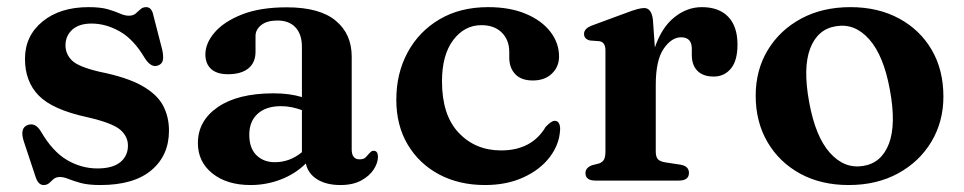

<svg xmlns="http://www.w3.org/2000/svg" viewBox="-20 -506 2700 538"><path d="M236.5 -440Q201.5 -440 182.5 -422.8Q163.5 -405.5 163.5 -379Q163.5 -355 181.2 -337Q199 -319 258.5 -305Q336 -289.5 378.2 -265.5Q420.5 -241.5 437 -210Q453.5 -178.5 453.5 -140Q453.5 -70.5 404.2 -29Q355 12.5 261 12.5Q227.5 12.5 206.5 6.8Q185.5 1 172 -4.5Q158.5 -10 148 -10Q137 -10 130.5 -4.5Q124 1 118 6.8Q112 12.5 102 12.5Q87 12.5 79.5 -11L46.5 -110.5Q35 -147 57 -155.5Q78 -163.5 93.5 -139.5Q127 -81.5 167.5 -57.8Q208 -34 253 -34Q295.5 -34 317 -51.5Q338.5 -69 338.5 -98Q338.5 -124 316.5 -142.8Q294.5 -161.5 225 -177.5Q127.5 -198.5 88.8 -238Q50 -277.5 50 -341Q50 -405.5 99.2 -445.8Q148.5 -486 228 -486Q262 -486 282.5 -480Q303 -474 316.2 -468Q329.5 -462 341 -462Q353 -462 360 -468Q367 -474 373.5 -480Q380 -486 389.5 -486Q405.5 -486 410 -462L434.5 -367Q438.5 -348.5 436.5 -337.8Q434.5 -327 423 -322.5Q403.5 -315 385.5 -343.5Q354.5 -396 315.5 -418Q276.5 -440 236.5 -440Z M534.5 -105Q534.5 -167.5 590.5 -206Q646.5 -244.5 747 -244.5Q769.5 -244.5 789.5 -241.8Q809.5 -239 826 -234V-374.5Q826 -410 808 -429.2Q790 -448.5 757.5 -448.5Q728 -448.5 712 -435.8Q696 -423 696 -405V-361Q696 -330.5 675.8 -314.2Q655.5 -298 619 -298Q587.5 -298 571.5 -312.8Q555.5 -327.5 555.5 -353.5Q555.5 -385 581.5 -415.2Q607.5 -445.5 658.2 -465.5Q709 -485.5 783.5 -485.5Q875.5 -485.5 920.5 -448.2Q965.5 -411 965.5 -347.5V-87.5Q965.5 -59.5 987.5 -59.5Q999 -59.5 1004.2 -64.8Q1009.5 -70 1013.5 -75Q1016.5 -78.5 1019.5 -81Q1022.5 -83.5 1027 -83.5Q1039 -83.5 1039 -66.5Q1039 -49.5 1027.2 -31.2Q1015.5 -13 992 -0.2Q968.5 12.5 934 12.5Q894.5 12.5 868.8 -3.5Q843 -19.5 837 -48Q808 -19 767.2 -3.2Q726.5 12.5 682 12.5Q616 12.5 575.2 -20Q534.5 -52.5 534.5 -105ZM678.5 -128.5Q678.5 -91 698.5 -71.2Q718.5 -51.5 750 -51.5Q792 -51.5 826 -79.5V-197.5Q812 -202.5 797.5 -205.5Q783 -208.5 767 -208.5Q725.5 -208.5 702 -187.2Q678.5 -166 678.5 -128.5Z M1546.5 -347.5Q1546.5 -319 1526.5 -299.8Q1506.5 -280.5 1473 -280.5Q1440.5 -280.5 1423.8 -298.2Q1407 -316 1407 -344.5V-360Q1407 -394 1386 -414.8Q1365 -435.5 1329 -435.5Q1281.5 -435.5 1250 -393.8Q1218.5 -352 1218.5 -278Q1218.5 -183.5 1265.2 -134Q1312 -84.5 1384 -84.5Q1470 -84.5 1509 -150.5Q1525 -167.5 1534.5 -167.5Q1542.5 -167.5 1546.2 -160.5Q1550 -153.5 1549.5 -143Q1547.5 -101 1520.2 -65.5Q1493 -30 1446.2 -8.8Q1399.5 12.5 1339 12.5Q1266.5 12.5 1210.5 -17.2Q1154.5 -47 1122.5 -100.8Q1090.5 -154.5 1090.5 -226.5Q1090.5 -300.5 1122.2 -359.2Q1154 -418 1211.8 -452Q1269.5 -486 1348 -486Q1409 -486 1453.5 -467.2Q1498 -448.5 1522.2 -417Q1546.5 -385.5 1546.5 -347.5Z M1809.5 -451 1815 -373Q1834 -429 1869.5 -457.5Q1905 -486 1946.5 -486Q1994.5 -486 2020.5 -459Q2046.5 -432 2046.5 -381Q2046.5 -336 2028 -313.8Q2009.5 -291.5 1980 -291.5Q1950 -291.5 1934.2 -307.5Q1918.5 -323.5 1918.5 -352V-370.5Q1918 -401.5 1888.5 -401.5Q1861.5 -401.5 1839.5 -369.2Q1817.5 -337 1817.5 -268V-81.5Q1817.5 -67 1823.2 -60.2Q1829 -53.5 1844.5 -51L1887 -44.5Q1910.5 -40.5 1910.5 -21.5Q1910.5 0 1882 0H1648.5Q1620.5 0 1620.5 -21Q1620.5 -36 1639 -43L1658.5 -48Q1667.5 -51 1672 -58.2Q1676.5 -65.5 1676.5 -81.5V-365Q1676.5 -387.5 1660 -390.5L1633.5 -392.5Q1616.5 -396.5 1616.5 -411Q1616.5 -426.5 1640 -435L1729.5 -468Q1754.5 -477.5 1766.2 -480.5Q1778 -483.5 1785 -483.5Q1805.5 -483.5 1809.5 -451Z M2363 -486Q2440.5 -486 2499.2 -454.2Q2558 -422.5 2590.8 -366.2Q2623.5 -310 2623.5 -235.5Q2623.5 -165 2589.8 -108.8Q2556 -52.5 2496.2 -20Q2436.5 12.5 2358 12.5Q2280.5 12.5 2222 -19.5Q2163.5 -51.5 2130.5 -108Q2097.5 -164.5 2097.5 -238Q2097.5 -309.5 2131.2 -365.5Q2165 -421.5 2224.8 -453.8Q2284.5 -486 2363 -486ZM2398.5 -41Q2450 -49 2470.8 -103.2Q2491.5 -157.5 2473.5 -254.5Q2456 -350.5 2415.5 -396Q2375 -441.5 2322.5 -432.5Q2271 -424.5 2250.2 -370.2Q2229.5 -316 2247.5 -219Q2265 -123 2305.5 -77.8Q2346 -32.5 2398.5 -41Z"/></svg>

Font: Fraunces 9pt SemiBold
Style: Regular
Weight: 600
Version: Version 1.000;[b76b70a41]